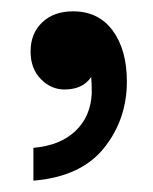

<svg xmlns="http://www.w3.org/2000/svg" viewBox="-20 -148 270 339"><path d="M39 113Q86 109 113 83.5Q140 58 142 17Q142 -2 141 -12Q126 10 94 10Q70 10 52 -8.5Q34 -27 34 -57Q34 -89 54.5 -108.5Q75 -128 109 -128Q154 -128 179 -94Q204 -60 204 -4Q204 63 163.5 113.5Q123 164 39 171Z"/></svg>

Font: Open Sauce One Medium
Style: Regular
Weight: 500
Designer: Alfredo Marco Pradil
Foundry: Creative Sauce Fz LLC
Version: Version 1.477